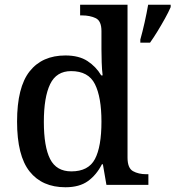

<svg xmlns="http://www.w3.org/2000/svg" viewBox="-20 -780 740 810"><path d="M256 10Q158 10 105 -56.5Q52 -123 52 -267Q52 -412 105 -479Q158 -546 256 -546Q313 -546 349 -522.5Q385 -499 407 -462H413Q410 -486 409 -517Q408 -548 408 -572V-649Q408 -692 383.5 -703.5Q359 -715 326 -715H318V-760H518V-115Q518 -71 541 -58Q564 -45 598 -45H606V0H429L414 -87H410Q387 -42 351 -16Q315 10 256 10ZM281 -57Q353 -57 380.5 -109Q408 -161 408 -267Q408 -370 380.5 -425Q353 -480 280 -480Q218 -480 191.5 -425Q165 -370 165 -266Q165 -161 191.5 -109Q218 -57 281 -57ZM572 -613Q581 -645 590 -685Q599 -725 605 -760H700V-750Q691 -729 676 -702Q661 -675 644.5 -648Q628 -621 613 -600H572Z"/></svg>

Font: Noto Serif Sinhala Medium
Style: Regular
Weight: 500
Designer: Jelle Bosma - Monotype Design Team
Foundry: Monotype Imaging Inc.
Version: Version 2.007; ttfautohint (v1.8.4.7-5d5b)